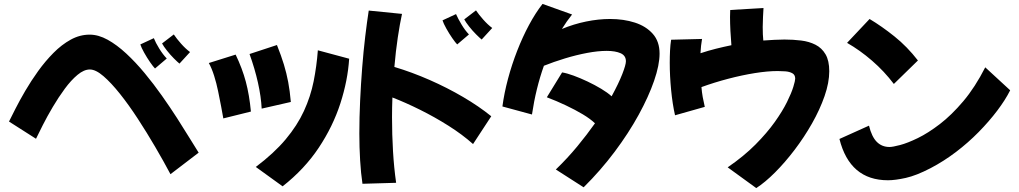

<svg xmlns="http://www.w3.org/2000/svg" viewBox="-20 -878 5207 981"><path d="M808 -656 868 -702Q882 -681 905 -655Q928 -629 951 -612L897 -553Q887 -561 868.5 -579.5Q850 -598 833 -619.5Q816 -641 808 -656ZM851 12Q816 -54 773 -127.5Q730 -201 684 -271.5Q638 -342 593 -398.5Q548 -455 508.5 -489Q469 -523 439 -523Q409 -523 376 -495.5Q343 -468 311 -424.5Q279 -381 250 -332Q221 -283 199 -239.5Q177 -196 164 -169L26 -257Q38 -281 59 -322.5Q80 -364 109.5 -414.5Q139 -465 175 -515Q211 -565 253 -607.5Q295 -650 341.5 -675.5Q388 -701 438 -701Q483 -701 530 -675Q577 -649 625 -604.5Q673 -560 719 -504.5Q765 -449 807 -389.5Q849 -330 885 -274Q921 -218 949 -172Q977 -126 995 -98ZM697 -651 766 -683Q775 -660 793.5 -630Q812 -600 832 -579L772 -528Q763 -537 747 -560Q731 -583 716.5 -609Q702 -635 697 -651Z M1317 -323Q1314 -384 1298 -455.5Q1282 -527 1255 -602L1395 -648Q1417 -593 1430.5 -548.5Q1444 -504 1452.5 -459Q1461 -414 1466 -357ZM1424 74 1287 -25Q1380 -95 1439.5 -166Q1499 -237 1533 -311Q1567 -385 1582.5 -462.5Q1598 -540 1604 -621L1764 -578Q1757 -467 1719 -349.5Q1681 -232 1608.5 -123Q1536 -14 1424 74ZM1121 -273Q1117 -297 1110 -333.5Q1103 -370 1094.5 -411.5Q1086 -453 1074 -491Q1062 -529 1047 -556L1184 -599Q1218 -528 1236 -460.5Q1254 -393 1262 -308Z M2441 -676Q2431 -684 2412.5 -702.5Q2394 -721 2377 -742.5Q2360 -764 2352 -779L2412 -825Q2426 -804 2449 -778Q2472 -752 2495 -735ZM1832 61Q1824 8 1820 -59Q1816 -126 1816 -196Q1816 -277 1820 -363Q1824 -449 1830.5 -532.5Q1837 -616 1846 -691Q1855 -766 1864 -824L2034 -807Q2023 -757 2012.5 -687Q2002 -617 1995 -536Q2085 -509 2175 -469.5Q2265 -430 2346 -382.5Q2427 -335 2490 -284L2397 -142Q2342 -191 2271.5 -235.5Q2201 -280 2126.5 -317Q2052 -354 1985 -380Q1983 -329 1983 -279Q1983 -190 1988 -105.5Q1993 -21 2004 56ZM2316 -651Q2307 -660 2291 -683Q2275 -706 2260.5 -732Q2246 -758 2241 -774L2310 -806Q2320 -783 2338 -753Q2356 -723 2376 -702Z M2698 -293 2547 -334Q2556 -402 2575.5 -475Q2595 -548 2622.5 -618.5Q2650 -689 2683 -750.5Q2716 -812 2752 -858L2903 -804Q2875 -769 2851 -730Q2911 -755 2974.5 -768Q3038 -781 3097 -781Q3167 -781 3224 -762.5Q3281 -744 3315.5 -705Q3350 -666 3350 -604Q3350 -546 3322 -465Q3294 -384 3243 -291Q3192 -198 3120.5 -102.5Q3049 -7 2962 79L2820 -12Q2880 -70 2929.5 -130Q2979 -190 3020 -248Q2996 -271 2957.5 -294Q2919 -317 2871.5 -339.5Q2824 -362 2774 -381L2852 -508Q2877 -504 2911 -491.5Q2945 -479 2982 -461.5Q3019 -444 3051.5 -424.5Q3084 -405 3105 -386Q3141 -452 3159.5 -499.5Q3178 -547 3178 -565Q3178 -594 3151 -606Q3124 -618 3080 -618Q3035 -618 2979.5 -607.5Q2924 -597 2866.5 -579.5Q2809 -562 2759 -542Q2718 -427 2698 -293Z M3429 -289Q3416 -346 3409 -418Q3402 -490 3402 -557Q3402 -590 3403.5 -620Q3405 -650 3409 -675L3567 -679Q3561 -646 3559 -606Q3598 -619 3638 -629Q3678 -639 3717 -647Q3714 -680 3712 -719.5Q3710 -759 3710 -791Q3710 -802 3710.5 -811Q3711 -820 3711 -827L3881 -837Q3880 -817 3878.5 -791.5Q3877 -766 3877 -740Q3877 -700 3880 -671Q3910 -673 3937 -674.5Q3964 -676 3988 -676Q4032 -676 4073 -671Q4114 -666 4146.5 -649.5Q4179 -633 4198 -600.5Q4217 -568 4217 -514Q4217 -456 4193 -387Q4169 -318 4129 -247.5Q4089 -177 4040 -112.5Q3991 -48 3940 3Q3889 54 3844 83L3698 -23Q3781 -80 3840 -139.5Q3899 -199 3938.5 -254.5Q3978 -310 4001 -356.5Q4024 -403 4033.5 -434.5Q4043 -466 4043 -476Q4043 -496 4028 -504Q4013 -512 3992.5 -513.5Q3972 -515 3954 -515Q3902 -515 3836.5 -504.5Q3771 -494 3700.5 -475.5Q3630 -457 3564 -433Q3566 -407 3570.5 -382Q3575 -357 3581 -332Z M4547 -449Q4498 -514 4435.5 -568Q4373 -622 4308 -659L4423 -781Q4485 -744 4550 -692Q4615 -640 4670 -569ZM4735 -19Q4662 19 4608 31Q4554 43 4517 43Q4322 43 4269 -168L4420 -236Q4434 -179 4460 -153Q4486 -127 4525 -127Q4541 -127 4579 -137Q4617 -147 4669.5 -172.5Q4722 -198 4782 -244Q4842 -290 4902 -361Q4962 -432 5014 -534L5141 -417V-416Q5117 -368 5075.5 -313Q5034 -258 4980.5 -203.5Q4927 -149 4864.5 -101.5Q4802 -54 4735 -19Z"/></svg>

Font: Mochiy Pop P One
Style: Regular
Weight: 400
Designer: FONTDASU
Foundry: FONTDASU / Google Inc. / Adobe
Version: Version 2.000